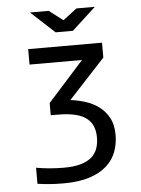

<svg xmlns="http://www.w3.org/2000/svg" viewBox="-60 -854 667 908"><g transform="rotate(-5 273.0 -400.5)"><path d="M469.7 -198.7C469.7 -231.3 463.6 -258.5 451.4 -280.5C439.2 -302.5 423.4 -320.5 404.1 -334.5C384.7 -348.5 363.3 -359 339.8 -366.2C316.4 -373.4 293.5 -378.3 271 -380.9L443.8 -567.4V-638.2H93.3V-564.9H342.3L172.4 -375.5V-317.4H206.1C238.3 -317.4 265.5 -314.7 287.8 -309.3C310.1 -304 328.1 -296 341.8 -285.4C355.5 -274.8 365.4 -261.9 371.6 -246.6C377.8 -231.3 380.9 -213.7 380.9 -193.8C380.9 -174.6 378.1 -157.1 372.6 -141.4C367 -125.6 357.7 -112 344.7 -100.6C331.7 -89.2 314.4 -80.4 292.7 -74.2C271.1 -68 244.3 -64.9 212.4 -64.9C189 -64.9 166.4 -65.9 144.8 -67.9C123.1 -69.8 102.1 -72.6 81.5 -76.2V0C99.1 2.6 117.7 4.7 137.2 6.3C156.7 8 179.2 8.8 204.6 8.8C253.7 8.8 295.2 3.3 329.1 -7.8C363 -18.9 390.3 -33.9 411.1 -53C432 -72 446.9 -94.1 456.1 -119.1C465.2 -144.2 469.7 -170.7 469.7 -198.7ZM116.7 -810.1 229.5 -706.1H311.5L424.8 -810.1H337.4L271.5 -759.8L205.6 -810.1ZM-4.4 -638.2Z"/></g></svg>

Font: CodeNewRoman Nerd Font Mono
Style: Regular
Weight: 400
Monospace: yes
Designer: Sam Radian
Foundry: Code New Roman
Version: Version 2.00 November 29, 2014;Nerd Fonts 3.2.1